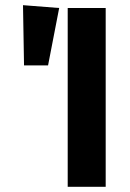

<svg xmlns="http://www.w3.org/2000/svg" viewBox="-20 -723 502 743"><path d="M69 -703 209 -692 166 -470H73ZM389 -692V0H242V-692Z"/></svg>

Font: FiraGO SemiBold
Style: Regular
Weight: 600
Designer: bBox Type
Foundry: bBox Type GmbH
Version: Version 1.001;PS 001.001;hotconv 1.0.88;makeotf.lib2.5.64775